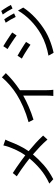

<svg xmlns="http://www.w3.org/2000/svg" viewBox="1066 -1900 869 3040"><g transform="rotate(-90 1500.0 -379.5)"><path d="M280.8 -610.8Q324.2 -583.5 374.3 -549.1Q424.3 -514.6 473.4 -479Q522.5 -443.4 562 -413.1Q610.8 -482.9 643.1 -552.5Q675.3 -622.1 698.2 -686Q703.1 -701.2 709 -722.4Q714.8 -743.7 717.8 -759.8L810.1 -728Q801.8 -714.4 792.5 -692.6Q783.2 -670.9 776.9 -654.8Q752.4 -588.9 714.8 -510.7Q677.2 -432.6 627 -359.9Q694.3 -304.7 757.6 -246.8Q820.8 -189 874 -130.9L811 -62Q755.4 -126 697.5 -181.2Q639.6 -236.3 575.2 -292Q504.4 -207 408.9 -122.3Q313.5 -37.6 183.1 29.8L113.8 -32.2Q245.1 -93.3 340.8 -174.3Q436.5 -255.4 511.2 -346.2Q474.1 -376 426.8 -411.4Q379.4 -446.8 328.1 -482.4Q276.9 -518.1 229 -547.9Z M1085.9 -360.8Q1215.8 -396.5 1327.9 -446Q1439.9 -495.6 1522.9 -547.9Q1601.1 -596.7 1672.6 -658.7Q1744.1 -720.7 1795.9 -783.2L1862.8 -721.2Q1747.6 -601.1 1592.8 -498V-76.2Q1592.8 -47.4 1594.5 -15.6Q1596.2 16.1 1599.1 30.8H1501Q1503.4 16.6 1505.1 -15.4Q1506.8 -47.4 1506.8 -76.2V-445.8Q1428.2 -400.9 1329.3 -358.2Q1230.5 -315.4 1126 -283.2Z M2715.8 -746.1Q2728.5 -728 2745.8 -700.4Q2763.2 -672.9 2780.3 -643.6Q2797.4 -614.3 2809.1 -590.8L2752 -564.9Q2733.4 -604 2709.5 -646.2Q2685.5 -688.5 2661.1 -723.1ZM2847.2 -793.9Q2860.4 -776.4 2878.2 -749.3Q2896 -722.2 2913.3 -693.1Q2930.7 -664.1 2942.9 -641.1L2886.2 -615.2Q2865.7 -654.8 2841.1 -695.6Q2816.4 -736.3 2791 -770ZM2289.1 -761.2Q2311 -748.5 2341.3 -729.5Q2371.6 -710.4 2403.3 -689.7Q2435.1 -668.9 2462.4 -650.4Q2489.7 -631.8 2505.9 -620.1L2459 -550.8Q2440.9 -564.9 2413.6 -584Q2386.2 -603 2355.2 -623.5Q2324.2 -644 2294.9 -662.6Q2265.6 -681.2 2244.1 -693.8ZM2139.2 -45.9Q2220.7 -60.1 2309.6 -89.6Q2398.4 -119.1 2474.1 -162.1Q2598.6 -233.4 2695.6 -328.4Q2792.5 -423.3 2853 -528.8L2900.9 -445.8Q2835.9 -345.7 2736.1 -252.7Q2636.2 -159.7 2516.1 -88.9Q2465.8 -59.6 2406.7 -34.9Q2347.7 -10.3 2289.6 7.6Q2231.4 25.4 2185.1 35.2ZM2138.2 -536.1Q2160.2 -523.9 2190.7 -505.9Q2221.2 -487.8 2253.4 -468Q2285.6 -448.2 2313.2 -430.4Q2340.8 -412.6 2356.9 -400.9L2312 -331.1Q2287.1 -349.1 2247.1 -375.2Q2207 -401.4 2165.3 -427Q2123.5 -452.6 2092.8 -467.8Z"/></g></svg>

Font: Source Han Sans CN
Style: Regular
Weight: 400
Designer: Ryoko NISHIZUKA  (kana, bopomofo & ideographs); Paul D. Hunt (Latin, Greek & Cyrillic); Sandoll Communications , Soo-you
Foundry: Adobe
Version: Version 2.004;hotconv 1.0.118;makeotfexe 2.5.65603